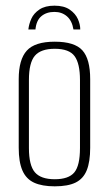

<svg xmlns="http://www.w3.org/2000/svg" viewBox="-20 -650 384 677"><path d="M172 -630Q206 -630 226 -616Q246 -602 254.5 -583Q263 -564 263 -546H239Q234 -577 216 -592.5Q198 -608 172 -608Q144 -608 126 -593Q108 -578 105 -546H80Q82 -565 90.5 -584Q99 -603 119 -616.5Q139 -630 172 -630ZM173 7Q128 7 100 -6Q72 -19 59 -49Q46 -79 46 -129V-371Q46 -440 74.5 -471.5Q103 -503 173 -503Q243 -503 270.5 -472.5Q298 -442 298 -371V-129Q298 -80 286 -50Q274 -20 247 -6.5Q220 7 173 7ZM173 -18Q222 -18 242 -42Q262 -66 262 -128V-368Q262 -426 243 -452Q224 -478 173 -478Q124 -478 103 -453.5Q82 -429 82 -368V-128Q82 -67 103 -42.5Q124 -18 173 -18Z"/></svg>

Font: Alumni Sans ExtraLight
Style: Regular
Weight: 250
Version: Version 1.018